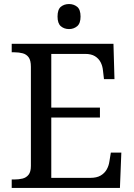

<svg xmlns="http://www.w3.org/2000/svg" viewBox="-20 -931 663 951"><path d="M38 0V-42H51Q73 -42 91.5 -46.5Q110 -51 121.5 -65.5Q133 -80 133 -109V-600Q133 -632 122 -647Q111 -662 92.5 -667Q74 -672 51 -672H38V-714H542L547 -539H495L490 -582Q488 -604 478.5 -622.5Q469 -641 450.5 -652.5Q432 -664 402 -664H234V-398H475V-349H234V-50H427Q459 -50 478.5 -61.5Q498 -73 508.5 -91.5Q519 -110 522 -132L529 -175H581L574 0ZM322 -787Q298 -787 281.5 -801Q265 -815 265 -849Q265 -884 281.5 -897.5Q298 -911 322 -911Q345 -911 362 -897.5Q379 -884 379 -849Q379 -815 362 -801Q345 -787 322 -787Z"/></svg>

Font: Noto Serif Lao
Style: Regular
Weight: 400
Designer: Monotype Design Team
Foundry: Monotype Imaging Inc.
Version: Version 2.003